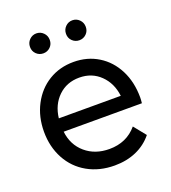

<svg xmlns="http://www.w3.org/2000/svg" viewBox="-134 -826 828 932"><g transform="rotate(-20 280.0 -360.5)"><path d="M526 -233C527.3 -245 528 -254.7 528 -262C528 -315.3 517.5 -362.7 496.5 -404C475.5 -445.3 446.3 -477.5 409 -500.5C371.7 -523.5 329.3 -535 282 -535C234 -535 191.2 -523.5 153.5 -500.5C115.8 -477.5 86.2 -445.3 64.5 -404C42.8 -362.7 32 -316.3 32 -265C32 -213 43.2 -166.3 65.5 -125C87.8 -83.7 119.3 -51.5 160 -28.5C200.7 -5.5 247.3 6 300 6C341.3 6 378.7 -1.3 412 -16C445.3 -30.7 473.3 -52 496 -80L446 -142C410 -99.3 362.3 -78 303 -78C253.7 -78 212.5 -92.2 179.5 -120.5C146.5 -148.8 127.3 -186.3 122 -233ZM173.5 -412C202.5 -440 238.7 -454 282 -454C325.3 -454 361.5 -439.8 390.5 -411.5C419.5 -383.2 436.7 -346.7 442 -302H122C127.3 -347.3 144.5 -384 173.5 -412ZM124 -638.5C134 -628.8 146 -624 160 -624C174 -624 186 -628.8 196 -638.5C206 -648.2 211 -660.3 211 -675C211 -689.7 206 -702 196 -712C186 -722 174 -727 160 -727C146 -727 134 -722 124 -712C114 -702 109 -689.7 109 -675C109 -660.3 114 -648.2 124 -638.5ZM310 -638.5C320 -628.8 332 -624 346 -624C360 -624 372 -628.8 382 -638.5C392 -648.2 397 -660.3 397 -675C397 -689.7 392 -702 382 -712C372 -722 360 -727 346 -727C332 -727 320 -722 310 -712C300 -702 295 -689.7 295 -675C295 -660.3 300 -648.2 310 -638.5Z"/></g></svg>

Font: Rookery
Style: Regular
Weight: 400
Designer: Ryan Kimball / Julieta Ulanovsky
Foundry: Motorola Mobility LLC.
Version: Version 1.0